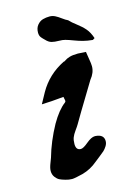

<svg xmlns="http://www.w3.org/2000/svg" viewBox="-97 -658 498 708"><g transform="rotate(-15 152.0 -303.5)"><path d="M107.4 -557.6Q107.4 -575.2 116.7 -586.4Q126 -597.7 138.2 -601.1Q150.4 -604.5 164.1 -604.5Q174.8 -604.5 184.6 -599.6Q194.3 -594.7 206.1 -585.9Q217.8 -577.1 226.6 -573.2Q236.3 -562.5 253.9 -549.3Q271.5 -536.1 283.7 -522Q295.9 -507.8 303.7 -484.4Q296.9 -479.5 295.9 -479.5Q275.4 -481.4 260.3 -485.4Q245.1 -489.3 228.5 -495.6Q211.9 -502 198.2 -505.9Q188.5 -508.8 173.3 -508.8Q158.2 -508.8 147 -511.7Q135.7 -514.6 125 -526.4Q121.1 -530.3 119.1 -532.2Q117.2 -534.2 113.8 -538.1Q110.4 -542 108.9 -546.9Q107.4 -551.8 107.4 -557.6ZM212.9 -134.8Q245.1 -132.8 245.1 -107.4Q245.1 -97.7 239.3 -88.4Q233.4 -79.1 227.1 -73.2Q220.7 -67.4 208 -57.6Q195.3 -47.9 189.5 -43Q163.1 -20.5 130.9 -11.7Q99.6 -3.9 89.8 -3.9Q77.1 -3.9 64.5 -7.8Q50.8 -11.7 43 -15.6Q35.2 -19.5 27.8 -29.3Q20.5 -39.1 20.5 -52.7Q20.5 -59.6 22.5 -66.9Q24.4 -74.2 28.3 -84Q32.2 -93.8 34.2 -99.6Q50.8 -158.2 83 -216.8Q109.4 -262.7 136.7 -283.2Q139.6 -285.2 139.6 -288.6Q139.6 -292 138.2 -296.9Q136.7 -301.8 136.7 -304.7Q87.9 -299.8 52.7 -298.8L75.2 -339.8Q108.4 -398.4 170.9 -429.7H171.9Q174.8 -429.7 179.7 -433.6Q184.6 -437.5 196.8 -441.4Q209 -445.3 229.5 -445.3Q236.3 -445.3 259.8 -443.4Q260.7 -434.6 264.2 -415.5Q267.6 -396.5 267.6 -386.7Q267.6 -362.3 249 -339.8Q166 -203.1 161.1 -193.4Q157.2 -186.5 147.9 -173.8Q138.7 -161.1 134.8 -150.9Q130.9 -140.6 130.9 -126Q130.9 -102.5 149.4 -102.5Q159.2 -102.5 178.2 -118.7Q197.3 -134.8 210.9 -134.8Z"/></g></svg>

Font: Essays1743
Style: Italic
Weight: 500
Italic angle: -10°
Designer: Based on the typeface in a 1743 English translation of the essays of Montaigne.  PostScript/TrueType font designed by Jo
Version: Version 002.100